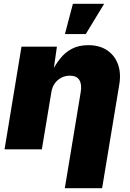

<svg xmlns="http://www.w3.org/2000/svg" viewBox="-20 -784 683 1008"><path d="M249.5 -299.3 199.7 0H3.9L92.8 -539.1H278.8L258.8 -398.9L248.5 -400.4Q269 -442.4 295.2 -475.6Q321.3 -508.8 357.4 -527.8Q393.6 -546.9 443.4 -546.9Q502 -546.9 541.7 -520.5Q581.5 -494.1 598.9 -447.8Q616.2 -401.4 606.4 -341.3L516.1 204.1H320.3L403.8 -300.8Q410.6 -341.3 396.5 -364Q382.3 -386.7 346.7 -386.7Q322.8 -386.7 302.2 -376.2Q281.7 -365.7 267.8 -346.4Q253.9 -327.1 249.5 -299.3ZM320.8 -605 362.8 -764.2H526.9L430.2 -605Z"/></svg>

Font: Inter 18pt Black
Style: Italic
Weight: 900
Italic angle: -9.3988°
Designer: Rasmus Andersson
Foundry: rsms
Version: Version 4.001;git-66647c0bb